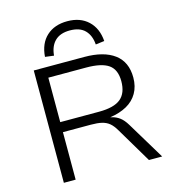

<svg xmlns="http://www.w3.org/2000/svg" viewBox="-133 -1053 1062 1164"><g transform="rotate(-15 398.5 -470.5)"><path d="M123 0V-705H440Q562 -705 628.5 -655.5Q695 -606 695 -508Q695 -452 671 -410.5Q647 -369 603 -344.5Q559 -320 498 -311L501 -310L509 -308Q534 -302 555.5 -286Q577 -270 597 -237L740 0H657L525 -222Q507 -253 487.5 -269Q468 -285 441 -291.5Q414 -298 372 -298H197V0ZM197 -361H440Q535 -361 577 -396Q619 -431 619 -505Q619 -578 575 -609Q531 -640 434 -640H197ZM265 -760 210 -767Q216 -850 265.5 -895.5Q315 -941 396 -941Q477 -941 526.5 -894.5Q576 -848 582 -767L527 -760Q523 -817 491 -850Q459 -883 396 -883Q336 -883 303 -851Q270 -819 265 -760Z"/></g></svg>

Font: Nunito Sans 7pt SemiExpanded Light
Style: Regular
Weight: 300
Width: 6
Designer: Vernon Adams
Foundry: Vernon Adams
Version: Version 3.101;gftools[0.9.27]